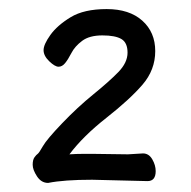

<svg xmlns="http://www.w3.org/2000/svg" viewBox="-20 -729 420 423"><path d="M183 -333Q121 -333 86 -326Q71 -326 61.5 -340.5Q52 -355 52 -366Q52 -377 56 -382.5Q60 -388 63 -390Q66 -392 74.5 -407Q83 -422 117 -457.5Q151 -493 185.5 -521Q220 -549 240.5 -570Q261 -591 261 -613Q261 -635 247.5 -643Q234 -651 205.5 -651Q177 -651 161 -639Q145 -627 137.5 -612.5Q130 -598 123.5 -590Q117 -582 109 -582Q101 -582 88.5 -594Q76 -606 76 -618.5Q76 -631 91 -652Q106 -673 135.5 -691Q165 -709 215 -709Q265 -709 293.5 -683.5Q322 -658 322 -616.5Q322 -575 294 -542.5Q266 -510 214.5 -469.5Q163 -429 133 -389Q148 -390 163 -390H187L262 -389L295 -391Q308 -391 315.5 -378Q323 -365 323 -352Q323 -330 305 -330Z"/></svg>

Font: ToneOZ-Pinyin-WenKai-Regular
Style: Regular
Weight: 400
Designer: Fontworks Inc.
Foundry: ToneOZ
Version: Version 0.240331